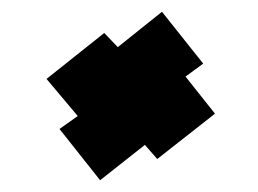

<svg xmlns="http://www.w3.org/2000/svg" viewBox="-20 -417 438 326"><path d="M150 -111 81 -198 112 -220 59 -283 157 -361 180 -337 255 -397 325 -309 295 -287 345 -224 247 -147 226 -171Z"/></svg>

Font: Saira UltraCondensed ExtraBold
Style: Italic
Weight: 800
Width: 1
Italic angle: -12°
Designer: Hector Gatti with collaboration of the Omnibus-Type team
Foundry: Omnibus-Type
Version: Version 1.101